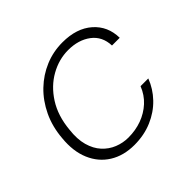

<svg xmlns="http://www.w3.org/2000/svg" viewBox="-133 -652 808 808"><g transform="rotate(-45 271.5 -248.0)"><path d="M240 12Q176 12 129.5 -17Q83 -46 60.5 -99Q38 -152 45 -223Q50 -287 75 -339.5Q100 -392 139 -429.5Q178 -467 227 -487.5Q276 -508 331 -508Q415 -508 464.5 -464.5Q514 -421 515 -351H469Q467 -407 426.5 -437.5Q386 -468 325 -468Q270 -468 219 -439.5Q168 -411 133.5 -357Q99 -303 92 -227Q86 -176 96.5 -138.5Q107 -101 129.5 -76.5Q152 -52 182 -40Q212 -28 244 -28Q287 -28 324 -41.5Q361 -55 389.5 -81Q418 -107 433 -145H479Q462 -100 428 -64.5Q394 -29 346 -8.5Q298 12 240 12Z"/></g></svg>

Font: DM Sans 24pt ExtraLight
Style: Italic
Weight: 250
Italic angle: -10°
Designer: Colophon Foundry, Jonny Pinhorn
Foundry: Colophon Foundry
Version: Version 4.004;gftools[0.9.30]